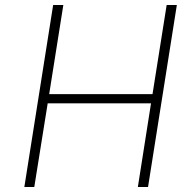

<svg xmlns="http://www.w3.org/2000/svg" viewBox="-20 -753 732 773"><path d="M78 0 194 -733H235L178 -374H594L651 -733H692L576 0H535L588 -337H172L118 0Z"/></svg>

Font: Exo Thin ExtraLight
Style: Italic
Weight: 250
Italic angle: -9°
Version: Version 2.000